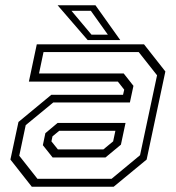

<svg xmlns="http://www.w3.org/2000/svg" viewBox="-20 -708 666 728"><path d="M100.5 0 19.5 -103 50 -245.5 174.5 -348.5H446.5L451 -368L427 -398.5H89.5L119.5 -540H526L607 -437L536 -103L411 0ZM179.5 -111 142.5 -157.5 152 -203 198.5 -242H456L438.5 -159.5L380 -111ZM122 -30H403L511 -119.5L575.5 -422.5L506 -510.5H145L128 -429.5H449L486 -382.5L472.5 -319.5H182L77.5 -233.5L53 -117.5ZM199.5 -141.5H372L409 -172L417.5 -212H204.5L179 -191L175 -172ZM436 -556H312.5L198.5 -688H342ZM389 -576.5 324.5 -667H251L327 -576.5Z"/></svg>

Font: Tourney Light
Style: Italic
Weight: 300
Italic angle: -12°
Version: Version 1.015